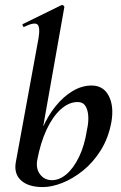

<svg xmlns="http://www.w3.org/2000/svg" viewBox="-20 -746 491 779"><path d="M154 13Q95 13 65.5 -14Q36 -41 44 -87L136 -589Q144 -637 131.5 -647Q119 -657 78 -637Q74 -636 72 -642Q70 -648 74 -649L229 -725Q234 -727 238 -723Q242 -719 241 -717L131 -96Q125 -61 143 -38Q161 -15 191 -15Q221 -15 249.5 -39Q278 -63 300.5 -109Q323 -155 333 -220Q340 -251 338 -276.5Q336 -302 326 -317Q316 -332 295 -332Q259 -332 226 -302Q193 -272 168.5 -219Q144 -166 131 -96L120 -116Q129 -173 151.5 -224.5Q174 -276 205.5 -315Q237 -354 274.5 -376.5Q312 -399 352 -399Q399 -399 421 -357.5Q443 -316 432 -251Q420 -186 389 -136.5Q358 -87 317 -54Q276 -21 233 -4Q190 13 154 13Z"/></svg>

Font: Cormorant Infant Light
Style: Bold Italic
Weight: 700
Italic angle: -10°
Version: Version 4.001